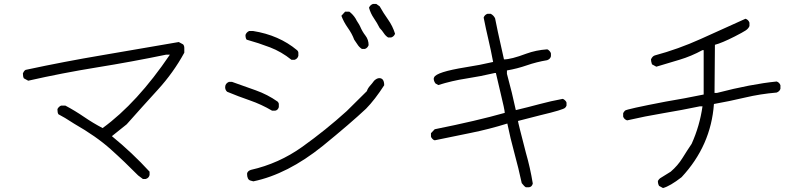

<svg xmlns="http://www.w3.org/2000/svg" viewBox="-20 -867 4040 973"><path d="M718 40H704L680 22Q613 -46 540.5 -111Q468 -176 356 -240Q304 -274 276 -288Q271 -296 271 -313Q272 -318 278 -324Q284 -330 290 -332H311Q360 -306 406 -274.5Q452 -243 500 -218Q675 -345 841 -590H822Q648 -554 471.5 -525.5Q295 -497 123 -458L101 -470Q96 -478 96 -495Q104 -514 115 -514Q306 -555 499 -587.5Q692 -620 886 -654L908 -642Q914 -635 914 -624V-600Q859 -499 779.5 -412Q700 -325 622 -237L547 -177Q650 -93 738 3V20Q734 36 718 40Z M1473 -564H1457Q1406 -605 1348.5 -627Q1291 -649 1230 -666Q1224 -673 1224 -690Q1229 -704 1243 -710H1262Q1394 -689 1485 -613Q1492 -607 1492 -599V-584Q1488 -569 1473 -564ZM1374 -306H1359Q1305 -338 1245.5 -358.5Q1186 -379 1131 -402Q1121 -411 1121 -425Q1121 -444 1140 -452H1156Q1215 -431 1275.5 -409.5Q1336 -388 1387 -352Q1393 -346 1393 -339V-324Q1388 -308 1374 -306ZM1264 52 1249 48Q1232 43 1232 13Q1234 0 1251 -6Q1393 -38 1512 -123Q1631 -208 1737 -304L1839 -405Q1844 -420 1855 -432Q1866 -444 1876 -458Q1890 -471 1902 -471Q1927 -471 1927 -435Q1880 -362 1835 -316Q1755 -241 1615 -127Q1437 16 1264 52ZM1962 -677H1947Q1934 -685 1925 -699Q1916 -713 1904 -725Q1891 -751 1874.5 -775Q1858 -799 1850 -828Q1856 -842 1870 -847H1887L1904 -835Q1923 -801 1946.5 -768Q1970 -735 1982 -696Q1977 -682 1962 -677ZM1829 -619H1814Q1800 -628 1792 -641Q1784 -654 1775 -666Q1764 -696 1743 -725.5Q1722 -755 1710 -787L1729 -808H1750Q1769 -794 1782 -773Q1788 -761 1794.5 -751.5Q1801 -742 1805 -733Q1816 -707 1832 -686.5Q1848 -666 1848 -638Q1842 -623 1829 -619Z M2661 82H2645Q2637 78 2624 61Q2608 -14 2587 -90.5Q2566 -167 2551 -241Q2458 -212 2366 -193.5Q2274 -175 2183 -156Q2177 -157 2171 -163.5Q2165 -170 2164 -175V-192L2183 -212Q2397 -255 2538 -295Q2538 -309 2516 -399Q2504 -447 2493 -497H2487Q2415 -480 2343 -469Q2271 -458 2201 -436L2187 -444Q2178 -456 2178 -468Q2178 -471 2180 -475Q2191 -502 2339 -526Q2411 -537 2479 -553Q2468 -612 2455 -667Q2442 -722 2431 -778Q2436 -792 2450 -797H2467Q2482 -789 2489 -774Q2495 -739 2534 -566Q2570 -566 2647 -595Q2696 -613 2753 -617Q2758 -616 2764.5 -609Q2771 -602 2772 -596V-582Q2769 -568 2753 -562Q2699 -553 2650 -536Q2601 -519 2549 -510V-493Q2576 -394 2594 -309Q2657 -324 2714.5 -339.5Q2772 -355 2832 -366Q2838 -364 2844 -358Q2850 -352 2851 -347V-332Q2849 -326 2844 -321Q2836 -311 2718 -283L2605 -254Q2605 -247 2645 -93Q2667 -17 2680 63Q2676 80 2661 82Z M3340 86 3320 75Q3314 65 3314 50Q3319 41 3325 36.5Q3331 32 3379 3Q3415 -28 3438.5 -66Q3462 -104 3485 -138Q3526 -229 3540 -328H3526Q3435 -309 3342 -293.5Q3249 -278 3158 -257Q3143 -262 3138 -276V-293Q3140 -299 3147.5 -306.5Q3155 -314 3353 -352Q3449 -368 3546 -388V-613H3540Q3483 -582 3424.5 -564.5Q3366 -547 3306 -529L3284 -541Q3279 -556 3279 -566Q3286 -582 3298 -586Q3417 -618 3531 -669.5Q3645 -721 3758 -772Q3773 -767 3778 -752V-735Q3773 -722 3758.5 -712.5Q3744 -703 3703 -682Q3638 -649 3603 -640L3601 -396H3613Q3786 -441 3916 -454Q3930 -449 3935 -435V-417Q3931 -404 3916 -398Q3833 -391 3755 -372.5Q3677 -354 3598 -340Q3583 -129 3434 31Q3376 76 3340 86Z"/></svg>

Font: Yozai
Style: Regular
Weight: 400
Designer: LXGW / Y.OzVox
Foundry: LXGW / Y.OzVox
Version: Version 0.861;October 22, 2024